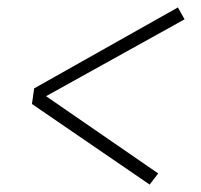

<svg xmlns="http://www.w3.org/2000/svg" viewBox="-20 -599 540 517"><path d="M383 -102 66 -319 72 -361 459 -579 477 -547 104 -340 406 -132Z"/></svg>

Font: Iosevka Term Curly Extralight
Style: Italic
Weight: 200
Italic angle: -9°
Designer: Belleve Invis
Foundry: Belleve Invis
Version: Version 32.3.0